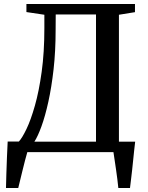

<svg xmlns="http://www.w3.org/2000/svg" viewBox="-20 -763 740 963"><path d="M10 180Q11 145.5 12 106.8Q13 68 14.8 27.5Q16.5 -13 18.5 -53H74.5Q91 -70.5 112.8 -115.8Q134.5 -161 155 -233Q175.5 -305 189 -402.5Q202.5 -500 202.5 -621.5V-689L112.5 -702.5V-743H657V-702L576.5 -689V-52.5H658Q655.5 -32.5 653 -9Q650.5 14.5 648 39.2Q645.5 64 642.8 89Q640 114 637.2 137.2Q634.5 160.5 632 180H573.5Q571.5 159.5 568.5 135.2Q565.5 111 561.8 86Q558 61 554.8 38.8Q551.5 16.5 549 0H117Q112 16 105.8 40.8Q99.5 65.5 92.8 92.5Q86 119.5 80.5 143Q75 166.5 71.5 180ZM152.5 -52.5H461.5V-690.5H259.5L259 -613Q259 -507 248.8 -416Q238.5 -325 222.5 -252.5Q206.5 -180 188 -129.2Q169.5 -78.5 152.5 -52.5Z"/></svg>

Font: Merriweather 60pt Medium
Style: Regular
Weight: 500
Version: Version 2.100